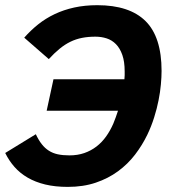

<svg xmlns="http://www.w3.org/2000/svg" viewBox="-27 -710 655 744"><path d="M66.9 -564Q91.8 -592.3 120.8 -615.5Q149.9 -638.7 184.8 -655.3Q219.7 -671.9 260.7 -680.9Q301.8 -689.9 350.1 -689.9Q474.6 -689.9 536.9 -628.4Q599.1 -566.9 599.1 -435.1Q599.1 -411.6 596.4 -382.6Q593.8 -353.5 587.4 -321.3Q581.1 -289.1 570.3 -254.9Q559.6 -220.7 543.9 -188Q524.4 -147.5 496.3 -110.8Q468.3 -74.2 430.4 -46.4Q392.6 -18.6 344.2 -2.2Q295.9 14.2 235.8 14.2Q186.5 14.2 148.2 4.9Q109.9 -4.4 80.1 -21.7Q50.3 -39.1 29.1 -63.2Q7.8 -87.4 -6.8 -117.2L111.8 -189.9Q122.6 -167 134.8 -151.4Q147 -135.7 162.4 -126Q177.7 -116.2 197 -112.1Q216.3 -107.9 242.2 -107.9Q273.4 -107.9 299.6 -116.9Q325.7 -126 346.9 -142.3Q368.2 -158.7 384.3 -181.4Q400.4 -204.1 412.1 -231Q422.4 -256.3 430.2 -280.8H153.8L180.2 -402.8H455.1Q456.1 -411.1 456.1 -418.5V-433.1Q456.1 -471.2 447 -497.1Q438 -522.9 422.4 -538.8Q406.7 -554.7 386.2 -561.3Q365.7 -567.9 342.8 -567.9Q314.5 -567.9 290.8 -563.2Q267.1 -558.6 245.6 -548.1Q224.1 -537.6 203.9 -521Q183.6 -504.4 162.1 -481Z"/></svg>

Font: Lorenzo Sans
Style: Bold Italic
Weight: 700
Italic angle: -12°
Foundry: Intel Corporation
Version: Version 1.00; ttfautohint (v1.5)